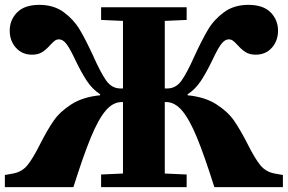

<svg xmlns="http://www.w3.org/2000/svg" viewBox="-20 -770 1184 790"><path d="M396 -52 486 -56V-350H480Q445 -350 415 -315Q385 -280 354 -205Q323 -130 282 0H0V-50L34 -56Q71 -63 93.5 -91Q116 -119 145 -177Q175 -236 201 -273.5Q227 -311 274 -341Q321 -371 392 -378V-382Q360 -403 337.5 -437Q315 -471 290 -523Q270 -566 255 -587Q240 -608 222 -608Q213 -608 205.5 -602.5Q198 -597 186 -584Q170 -566 153.5 -555.5Q137 -545 112 -545Q71 -545 45.5 -573.5Q20 -602 20 -644Q20 -688 50.5 -719Q81 -750 142 -750Q201 -750 242 -720Q283 -690 307.5 -649Q332 -608 363 -541Q394 -471 417 -438.5Q440 -406 476 -406H486V-684L396 -688V-740H748V-688L658 -684V-406H668Q704 -406 727 -438.5Q750 -471 781 -541Q812 -608 836.5 -649Q861 -690 902 -720Q943 -750 1002 -750Q1063 -750 1093.5 -719Q1124 -688 1124 -644Q1124 -602 1098.5 -573.5Q1073 -545 1032 -545Q1007 -545 990.5 -555.5Q974 -566 958 -584Q946 -597 938.5 -602.5Q931 -608 922 -608Q904 -608 889 -587Q874 -566 854 -523Q829 -471 806.5 -437Q784 -403 752 -382V-378Q823 -371 870 -341Q917 -311 943 -273.5Q969 -236 999 -177Q1028 -119 1050.5 -91Q1073 -63 1110 -56L1144 -50V0H862Q821 -130 790 -205Q759 -280 729 -315Q699 -350 664 -350H658V-56L748 -52V0H396Z"/></svg>

Font: Minipax
Style: Bold
Weight: 700
Designer: Raphaël Ronot, Igor Stepanchenko (Cyrillic)
Foundry: steppetype
Version: Version 1.002